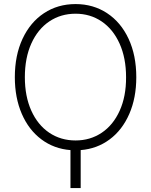

<svg xmlns="http://www.w3.org/2000/svg" viewBox="-20 -737 751 954"><path d="M380.9 8.8V197.3H330.1V8.8Q248.5 2.4 185.8 -44.4Q123 -91.3 88.4 -171.1Q53.7 -251 53.7 -353.5Q53.7 -461.9 92 -544.2Q130.4 -626.5 198.7 -671.6Q267.1 -716.8 355.5 -716.8Q443.4 -716.8 512 -671.6Q580.6 -626.5 618.9 -544.2Q657.2 -461.9 657.2 -353.5Q657.2 -250.5 622.3 -170.7Q587.4 -90.8 524.7 -44.2Q461.9 2.4 380.9 8.8ZM355.5 -668.9Q282.2 -668.9 225.1 -630.6Q168 -592.3 135.7 -520.8Q103.5 -449.2 103.5 -353.5Q103.5 -258.3 135.5 -187.3Q167.5 -116.2 224.6 -77.6Q281.7 -39.1 355.5 -39.1Q428.2 -39.1 485.4 -77.4Q542.5 -115.7 574.7 -187Q606.9 -258.3 606.4 -353.5Q606.4 -448.7 574.2 -520.3Q542 -591.8 485.1 -630.4Q428.2 -668.9 355.5 -668.9Z"/></svg>

Font: Pretendard Std ExtraLight
Style: Regular
Weight: 200
Designer: Base glyphs from Inter by Rasmus Andersson; Hangeul glyphs from Noto Sans CJK(Source Han Sans) by Jang Soo-young and Kan
Foundry: Kil Hyung-jin
Version: Version 1.309